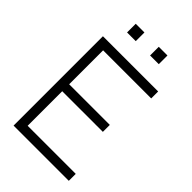

<svg xmlns="http://www.w3.org/2000/svg" viewBox="-264 -998 1094 1094"><g transform="rotate(45 282.5 -451.0)"><path d="M515 -56H127.5V-334.5H455V-390.5H127.5V-664H515V-720H70V0H515ZM152 -832.5H222V-902.5H152ZM337.5 -832.5H407.5V-902.5H337.5Z"/></g></svg>

Font: Eudonet Light
Style: Regular
Weight: 300
Designer: Mikhail Sharanda
Foundry: Mikhail Sharanda
Version: Version 4.503;Glyphs 3.1.2 (3151)